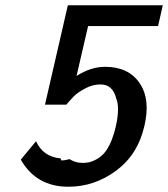

<svg xmlns="http://www.w3.org/2000/svg" viewBox="-20 -691 639 730"><path d="M59 -84 117 -154Q144 -95 209 -89L210 -90L213 -81Q227 -81 245 -86Q274 -66 319 -74Q362 -86 385 -120.5Q408 -155 421 -213Q436 -283 422 -316Q409 -370 362 -370Q332 -370 303.5 -354.5Q275 -339 262.5 -326.5Q250 -314 232 -293H151L238 -671H599L581 -592H315L271 -402Q325 -437 380 -437Q468 -437 510.5 -375.5Q553 -314 529 -212Q504 -103 421.5 -42Q339 19 240 19Q118 19 59 -84Z"/></svg>

Font: Coval
Style: Italic
Weight: 400
Foundry: Context Ltd
Version: Version 001.000